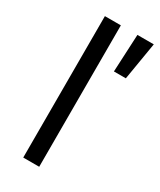

<svg xmlns="http://www.w3.org/2000/svg" viewBox="-181 -762 686 823"><g transform="rotate(30 162.5 -350.0)"><path d="M83 0V-700H162V0ZM235 -514 244 -700H325L294 -514Z"/></g></svg>

Font: Space Grotesk Light
Style: Regular
Weight: 400
Version: Version 2.000